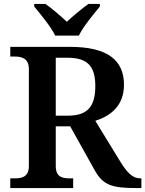

<svg xmlns="http://www.w3.org/2000/svg" viewBox="-20 -951 735 971"><path d="M259 -771H379C400 -816 454 -880 485 -918V-931H427C396 -909 348 -869 318 -841C288 -869 242 -909 210 -931H153V-918C184 -880 238 -816 259 -771ZM32 0H350V-49H333C294 -49 262 -56 262 -112V-312H335L459 -90C501 -14 547 0 669 0H695V-49H690C652 -49 625 -75 590 -131L462 -340C535 -363 607 -413 607 -522C607 -646 525 -714 334 -714H32V-665H54C89 -665 126 -657 126 -601V-112C126 -56 91 -49 54 -49H32ZM323 -366H262V-659H321C420 -659 462 -619 462 -516C462 -416 426 -366 323 -366Z"/></svg>

Font: Noto Serif Lao SemiBold
Style: Regular
Weight: 600
Designer: Monotype Design Team
Foundry: Monotype Imaging Inc.
Version: Version 2.003